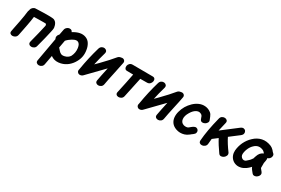

<svg xmlns="http://www.w3.org/2000/svg" viewBox="85 -1628 4242 2896"><g transform="rotate(30 2205.5 -180.0)"><path d="M28 -58Q21 -28 37 -13Q53 2 77.5 1.5Q102 1 124.5 -14.5Q147 -30 153 -62Q160 -99 173 -161Q185 -223 189 -244Q208 -339 216 -409Q267 -410 303 -411Q359 -412 393 -412Q412 -411 423 -410H426Q430 -403 434 -386Q433 -383 433 -379L425 -342Q417 -303 400 -235Q396 -219 389.5 -193Q383 -167 376 -139.5Q369 -112 363.5 -90.5Q358 -69 356 -61Q349 -31 364.5 -15Q380 1 404.5 1.5Q429 2 451.5 -13Q474 -28 480 -59Q482 -67 487.5 -88Q493 -109 500 -135.5Q507 -162 513.5 -187.5Q520 -213 524 -230Q541 -300 550 -342Q556 -369 559 -386Q563 -412 560 -426Q548 -504 497 -527Q484 -532 460 -534Q445 -536 422 -536Q386 -537 327 -536Q288 -535 235 -533Q181 -531 178 -531Q152 -531 130.5 -512.5Q109 -494 104 -468Q103 -463 103 -458Q96 -446 94 -432Q86 -356 64 -242Q62 -232 57.5 -209.5Q53 -187 47.5 -159Q42 -131 36.5 -104Q31 -77 28 -58Z M592 127Q586 156 602.5 171.5Q619 187 643.5 187Q668 187 689.5 171Q711 155 716 123Q730 51 745 -34Q761 -22 776 -15Q836 14 916 -4Q984 -20 1035.5 -63.5Q1087 -107 1117 -165Q1171 -261 1151 -374Q1143 -430 1115 -475Q1088 -519 1038 -537Q946 -571 823 -494Q811 -528 774 -527Q748 -527 726 -508Q704 -489 700 -463L682 -370L678 -366Q659 -347 655.5 -323Q652 -299 665 -282Q614 2 592 127ZM912 -126Q874 -117 850 -129Q836 -136 826 -144.5Q816 -153 801 -171L776 -199L800 -331Q822 -355 838 -367Q926 -436 973 -419Q1014 -404 1024 -333Q1035 -255 999 -184Q970 -139 912 -126Z M1218 -9Q1236 6 1262.5 1.5Q1289 -3 1308 -25Q1322 -40 1503 -226L1568 -293Q1533 -133 1520 -58Q1515 -29 1531.5 -14Q1548 1 1573 0.5Q1598 0 1619 -16Q1640 -32 1645 -64Q1658 -141 1687 -272Q1719 -415 1730 -479Q1736 -505 1720.5 -522.5Q1705 -540 1679 -539Q1668 -539 1656 -535Q1626 -531 1605 -505Q1540 -425 1420 -302L1361 -243Q1384 -350 1418 -467Q1426 -496 1412 -513.5Q1398 -531 1374 -534Q1350 -537 1327.5 -523Q1305 -509 1296 -477Q1239 -283 1205 -75L1204 -69Q1191 -31 1218 -9Z M1999 -60Q2041 -248 2072 -402Q2171 -402 2188 -403Q2219 -403 2238 -422Q2257 -441 2262 -466Q2267 -491 2255 -509.5Q2243 -528 2213 -527Q2158 -527 1870 -529Q1837 -530 1817.5 -511.5Q1798 -493 1794 -468Q1790 -443 1801.5 -424Q1813 -405 1842 -405Q1867 -404 1947 -404Q1918 -251 1876 -62Q1868 -32 1883 -16Q1898 0 1923 0.5Q1948 1 1970.5 -14Q1993 -29 1999 -60Z M2257 -9Q2275 6 2301.5 1.5Q2328 -3 2347 -25Q2361 -40 2542 -226L2607 -293Q2572 -133 2559 -58Q2554 -29 2570.5 -14Q2587 1 2612 0.5Q2637 0 2658 -16Q2679 -32 2684 -64Q2697 -141 2726 -272Q2758 -415 2769 -479Q2775 -505 2759.5 -522.5Q2744 -540 2718 -539Q2707 -539 2695 -535Q2665 -531 2644 -505Q2579 -425 2459 -302L2400 -243Q2423 -350 2457 -467Q2465 -496 2451 -513.5Q2437 -531 2413 -534Q2389 -537 2366.5 -523Q2344 -509 2335 -477Q2278 -283 2244 -75L2243 -69Q2230 -31 2257 -9Z M3068 -9Q3103 -19 3141 -49L3163 -67Q3174 -76 3181 -80Q3208 -99 3213.5 -122Q3219 -145 3208 -163.5Q3197 -182 3175 -187Q3153 -192 3125 -175Q3114 -167 3097 -154L3077 -137Q3062 -125 3056 -124Q3023 -114 2987 -125Q2937 -143 2931 -198Q2925 -253 2966 -320Q3003 -383 3052 -405Q3099 -427 3143 -392Q3148 -388 3155 -372L3162 -351Q3168 -335 3173 -324Q3186 -301 3209.5 -299.5Q3233 -298 3255.5 -311Q3278 -324 3289 -346.5Q3300 -369 3287 -394Q3284 -400 3280 -411L3271 -434Q3256 -473 3232 -492Q3186 -528 3130 -533Q3074 -538 3022 -514Q2973 -492 2932 -452Q2891 -412 2862 -364Q2833 -313 2818.5 -259Q2804 -205 2809 -156Q2814 -107 2842.5 -69Q2871 -31 2927 -11Q2996 13 3068 -9Z M3669 -20Q3685 2 3709.5 1Q3734 0 3755.5 -16Q3777 -32 3786 -56Q3795 -80 3781 -104Q3700 -212 3654 -305L3811 -425Q3838 -446 3842 -470Q3846 -494 3833.5 -512.5Q3821 -531 3797.5 -534.5Q3774 -538 3746 -517L3485 -317Q3499 -385 3520 -466Q3528 -496 3513 -512.5Q3498 -529 3473.5 -530.5Q3449 -532 3426.5 -518Q3404 -504 3397 -472Q3335 -229 3322 -51Q3321 -21 3339 -8.5Q3357 4 3382 1Q3407 -2 3427.5 -20Q3448 -38 3450 -69Q3453 -112 3458 -155L3543 -220Q3591 -128 3669 -20Z M4069 -6Q4093 -14 4115 -28L4136 -41Q4146 -48 4156 -57L4173 -72L4187 -86Q4196 -95 4197 -97V-94Q4203 -76 4220 -54L4253 -13Q4266 4 4285 5.5Q4304 7 4322.5 -2Q4341 -11 4354.5 -27.5Q4368 -44 4370.5 -63Q4373 -82 4359 -100L4325 -142Q4322 -145 4321 -148Q4321 -150 4321 -153.5Q4321 -157 4321 -163Q4322 -203 4321 -234Q4321 -239 4324.5 -253.5Q4328 -268 4329 -276Q4334 -305 4330 -323L4329 -324Q4350 -330 4365 -345Q4384 -365 4386 -390.5Q4388 -416 4371 -431Q4365 -436 4359 -442L4346 -456Q4340 -463 4337 -468Q4308 -498 4280 -510Q4195 -545 4118.5 -528.5Q4042 -512 3980 -452Q3924 -400 3889 -327Q3856 -255 3850 -181Q3847 -138 3861.5 -100Q3876 -62 3905.5 -36Q3935 -10 3976.5 -0.5Q4018 9 4069 -6ZM4053 -122Q4034 -116 4015.5 -124.5Q3997 -133 3985 -152Q3973 -171 3975 -196Q3979 -247 4001 -294.5Q4023 -342 4057 -372Q4123 -435 4209 -396Q4221 -391 4237 -374L4250 -358Q4245 -357 4241 -355Q4187 -331 4165 -262Q4161 -253 4156.5 -237Q4152 -221 4151 -217Q4132 -188 4124 -180L4107 -163Q4100 -157 4086.5 -144.5Q4073 -132 4071 -131Q4067 -128 4062.5 -125.5Q4058 -123 4053 -122Z"/></g></svg>

Font: Balsamiq Sans
Style: Bold Italic
Weight: 700
Italic angle: -12°
Designer: Michael Angeles
Foundry: Balsamiq SRL
Version: Version 1.020; ttfautohint (v1.8.4.7-5d5b);gftools[0.9.26]